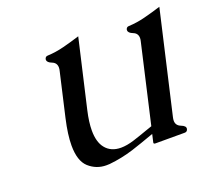

<svg xmlns="http://www.w3.org/2000/svg" viewBox="-92 -601 805 732"><g transform="rotate(-20 310.0 -234.5)"><path d="M524.4 -71.3Q522.5 -63.5 522.5 -57.1Q522.5 -37.6 542.2 -30Q562 -22.5 559.1 -10.3Q556.6 0 546.4 0H427.7Q419.4 0 420.9 -6.3L428.2 -38.1Q398.9 -27.8 376.5 -19.8Q354 -11.7 335 -5.9Q286.1 9.3 236.8 14.2Q230 14.6 223.6 14.6Q183.1 14.6 152.8 -12.7Q124 -39.1 124 -101.6Q124 -145.5 138.2 -207.5L178.7 -383.8Q180.7 -391.1 180.7 -397.5Q180.7 -417 162.4 -424.1Q144 -431.2 144 -441.9Q144 -443.4 144 -444.8Q146.5 -455.1 156.7 -455.1Q189.5 -456.5 222.9 -465.1Q256.3 -473.6 290.5 -484.4L226.6 -207.5Q216.3 -162.6 216.3 -128.9Q216.3 -82 236.3 -57.1Q258.3 -29.3 299.3 -29.3Q322.8 -29.3 352.5 -38.6Q363.8 -42 381.8 -48.3Q399.9 -54.7 412.6 -59.1Q415 -60.1 421.1 -62Q427.2 -64 435.1 -66.9L507.8 -383.8Q509.8 -391.1 509.8 -397.5Q509.8 -417 491.5 -424.1Q473.1 -431.2 473.1 -441.9Q473.1 -443.4 473.1 -444.8Q475.6 -455.1 485.8 -455.1Q518.6 -456.5 552 -465.1Q585.4 -473.6 619.6 -484.4Z"/></g></svg>

Font: Caudex
Style: Italic
Weight: 400
Italic angle: -13°
Version: Version 1.04